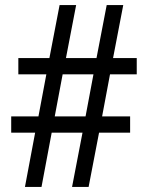

<svg xmlns="http://www.w3.org/2000/svg" viewBox="-20 -734 582 754"><path d="M78 0 118 -213H24V-277H131L162 -442H52V-506H174L214 -714H279L239 -506H359L399 -714H464L424 -506H517V-442H412L381 -277H491V-213H369L328 0H263L304 -213H183L143 0ZM195 -277H316L347 -442H226Z"/></svg>

Font: Noto Sans Tamil Condensed
Style: Regular
Weight: 400
Width: 3
Designer: Jelle Bosma - Monotype Design Team
Foundry: Monotype Imaging Inc.
Version: Version 2.004